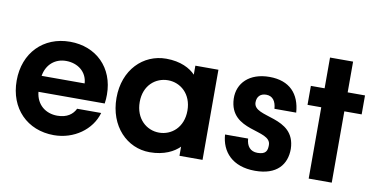

<svg xmlns="http://www.w3.org/2000/svg" viewBox="-72 -943 2281 1156"><g transform="rotate(10 1068.5 -365.0)"><path d="M434 -330H171C183 -402 235 -444 301 -444C373 -444 430 -400 434 -330ZM28 -276C28 -106 142 9 305 9C427 9 533 -66 563 -172H416C399 -137 365 -110 305 -110C235 -110 177 -153 169 -232H574C577 -250 578 -270 578 -287C578 -451 465 -562 305 -562C142 -562 28 -446 28 -276Z M891 10C979 10 1039 -22 1072 -56V0H1213V-551H1072V-496C1040 -530 981 -562 893 -562C752 -562 638 -450 638 -278C638 -105 752 10 891 10ZM780 -278C780 -380 850 -436 926 -436C1002 -436 1072 -378 1072 -276C1072 -173 1002 -116 926 -116C850 -116 780 -175 780 -278Z M1535 10C1669 10 1725 -62 1725 -157C1720 -359 1467 -299 1467 -397C1467 -432 1488 -453 1523 -453C1563 -453 1583 -423 1586 -378H1719C1711 -491 1648 -562 1524 -562C1402 -562 1331 -491 1334 -395C1342 -194 1591 -255 1591 -157C1591 -124 1584 -99 1531 -99C1487 -99 1464 -128 1461 -174H1320C1327 -70 1396 10 1535 10Z M2003 0V-436H2109V-552H2003V-740H1862V-552H1778V-436H1862V0Z"/></g></svg>

Font: Malmofest SemiBold
Style: Regular
Weight: 600
Designer: Jonny Pinhorn (Poppins), Kolossal
Version: Version 1.004;Glyphs 3.1.2 (3151)